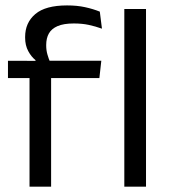

<svg xmlns="http://www.w3.org/2000/svg" viewBox="-20 -696 633 716"><path d="M230 -675.8Q267.6 -675.8 297.4 -669.2Q327.2 -662.7 352.2 -652.6L360.2 -589.1Q335.7 -597.8 310.8 -603.2Q286 -608.5 255.1 -608.5Q217.5 -608.5 194.8 -598.7Q172.2 -588.9 162.2 -571.1Q152.3 -553.3 152.3 -528.5V-526.2Q152.3 -508.5 156.9 -492.7Q161.5 -476.8 167 -464.1L112.4 -462V-471.8Q96.8 -484.1 85.3 -505.4Q73.7 -526.8 73.7 -555.6V-558.1Q73.7 -611.4 111.7 -643.6Q149.6 -675.8 230 -675.8ZM170.6 0H90.1V-444.7H170.6ZM350.6 -404.8H9.7V-469.4L121.1 -469L153.8 -469.4H357.8ZM524.5 0H443.6V-662.5H524.5Z"/></svg>

Font: Anek Malayalam Medium
Style: Regular
Weight: 500
Designer: Maithili Shingre (Malayalam) & Yesha Goshar (Latin)
Foundry: Ek Type
Version: Version 1.003